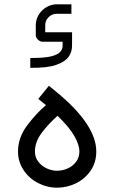

<svg xmlns="http://www.w3.org/2000/svg" viewBox="-20 -866 529 892"><path d="M348.8 -162.1Q348.8 -134.5 333.4 -114.2Q318 -93.9 294.3 -83.4Q270.5 -72.8 245.2 -72.8Q220.6 -72.8 196.8 -83.8Q172.9 -94.8 157.6 -115.2Q142.3 -135.6 142.3 -162.1Q142.3 -206.6 173.4 -248.3Q204.6 -289.9 247.2 -328Q300.6 -276.8 324.7 -235.2Q348.8 -193.6 348.8 -162.1ZM63.7 -162.1Q63.7 -114.8 89.2 -76.3Q114.6 -37.7 156.4 -15.9Q198.3 5.9 245.2 5.9Q291.2 5.9 333.2 -14.6Q375.2 -35.1 401.3 -73.5Q427.3 -111.9 427.3 -162.1Q427.3 -288.2 237.5 -442.7L207.2 -467.5L157.7 -406.6L193.7 -377.4Q149.8 -341.3 106.7 -284.1Q63.7 -227 63.7 -162.1ZM314.7 -653.5 314.9 -716 190.1 -716.2V-748.2Q190.1 -770.4 205.6 -786.1Q221.1 -801.9 243.8 -801.9H311.8V-846H243.8Q218.4 -846 195.8 -832.8Q173.2 -819.6 159.7 -797.1Q146.2 -774.6 146.2 -748.2V-704.8Q145.5 -692.6 155.8 -682.3Q166.1 -672.1 178.2 -672.1H270.8V-653.5Q270.8 -633.1 254.7 -620.3Q238.5 -607.5 205.4 -601.7Q172.3 -596 120.7 -597V-550.9Q199.3 -550 240.7 -564.4Q282.2 -578.8 298.5 -601.7Q314.7 -624.5 314.7 -653.5Z"/></svg>

Font: Arad-FD-VF Thin
Style: Regular
Weight: 100
Designer: Mohammad Darvishi
Version: Version 1.010;September 21, 2024;FontCreator 15.0.0.2992 64-